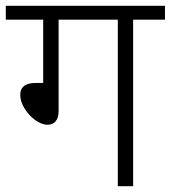

<svg xmlns="http://www.w3.org/2000/svg" viewBox="-20 -642 589 662"><path d="M386.2 -574.2V0H439V-574.2H548.8V-622.1H0V-574.2H128.9V-356H103C63.5 -356 49.8 -338.9 49.8 -314.9C49.8 -299.8 54.7 -284.2 64.5 -268.1C84 -236.3 116.2 -211.9 144 -211.9C167 -211.9 182.1 -227.1 182.1 -258.8V-574.2Z"/></svg>

Font: Noto Reveo Sans
Style: Regular
Weight: 300
Designer: Monotype Design Team
Foundry: Monotype Imaging Inc.
Version: Version 2.007